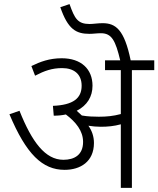

<svg xmlns="http://www.w3.org/2000/svg" viewBox="-20 -916 772 936"><path d="M438 -219C438 -251 428 -279 411 -303C430 -300 452 -298 471 -298C505 -298 536 -301 569 -310V0H623V-574H732V-622H617C586 -772 544 -803 480 -803C457 -803 435 -799 417 -799C359 -799 344 -825 319 -896L274 -881C311 -773 351 -751 416 -751C435 -751 452 -754 472 -754C525 -754 543 -718 566 -622H492V-574H569V-360C532 -350 499 -347 462 -347C436 -347 407 -348 379 -353C371 -361 362 -369 354 -376C405 -402 431 -445 431 -498C431 -579 376 -632 281 -632C221 -632 176 -615 133 -594L151 -547C197 -571 234 -584 283 -584C339 -584 378 -556 378 -498C378 -437 337 -404 238 -400L242 -352C263 -352 283 -354 301 -358C350 -321 385 -278 385 -224C385 -162 344 -137 289 -137C201 -137 136 -223 75 -376L26 -359C108 -164 187 -88 295 -88C372 -88 438 -128 438 -219Z"/></svg>

Font: Noto Sans Devanagari UI Light
Style: Regular
Weight: 300
Designer: Jelle Bosma - Monotype Design Team
Foundry: Monotype Imaging Inc.
Version: Version 2.004